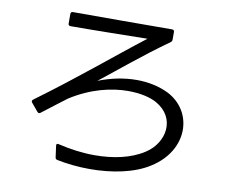

<svg xmlns="http://www.w3.org/2000/svg" viewBox="-84 -854 1168 995"><g transform="rotate(10 500.0 -356.5)"><path d="M130 -208C135 -202 141 -201 147 -206C198 -245 239 -277 274 -303C382 -372 489 -396 575 -396C640 -396 693 -383 725 -365C842 -300 816 -165 720 -103C650 -57 557 -38 460 -38C396 -38 330 -47 268 -62C259 -65 254 -60 256 -51L264 8C265 15 269 19 276 20C330 31 389 37 448 37C565 37 681 14 760 -37C932 -145 925 -349 776 -424C727 -448 669 -460 609 -460C543 -460 474 -446 408 -420C514 -503 613 -588 748 -684C753 -688 755 -692 755 -698V-738C755 -746 751 -750 743 -750C561 -749 397 -749 222 -749C214 -749 210 -745 210 -737V-687C210 -679 214 -675 222 -675C356 -675 485 -678 626 -680C459 -551 318 -429 98 -267C91 -262 90 -256 95 -250Z"/></g></svg>

Font: LINE Seed JP_OTF Regular
Style: Regular
Weight: 400
Designer: LY Corporation & Fontrix & Fontworks
Version: Version 1.002